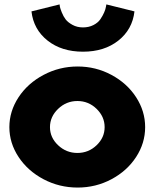

<svg xmlns="http://www.w3.org/2000/svg" viewBox="-20 -826 749 861"><path d="M121.1 -774.9 247.1 -806.2Q247.6 -801.8 248.8 -794.9Q250 -788.1 257.1 -770.3Q264.2 -752.4 274.4 -739Q284.7 -725.6 305.2 -714.4Q325.7 -703.1 352.1 -703.1Q378.4 -703.1 398.9 -713.6Q419.4 -724.1 429.9 -739.5Q440.4 -754.9 447 -770Q453.6 -785.2 455.1 -795.9L457 -806.2L583 -774.9Q573.7 -693.8 510.7 -644Q447.8 -594.2 352.1 -594.2Q256.3 -594.2 193.4 -644Q130.4 -693.8 121.1 -774.9ZM328.1 15.1Q246.1 15.1 175.3 -22.2Q104.5 -59.6 63.2 -122.1Q22 -184.6 22 -255.9Q22 -327.1 63.2 -389.9Q104.5 -452.6 175.5 -490.2Q246.6 -527.8 328.1 -527.8Q409.7 -527.8 479.7 -490.2Q549.8 -452.6 590.3 -390.1Q630.9 -327.6 630.9 -255.9Q630.9 -184.1 590.3 -121.8Q549.8 -59.6 479.7 -22.2Q409.7 15.1 328.1 15.1ZM240.7 -337.9Q204.1 -302.7 204.1 -255.9Q204.1 -209 240.7 -174.6Q277.3 -140.1 327.1 -140.1Q377 -140.1 413.1 -174.6Q449.2 -209 449.2 -255.9Q449.2 -302.7 413.1 -337.9Q377 -373 327.1 -373Q277.3 -373 240.7 -337.9Z"/></svg>

Font: Hussar Preview
Style: Bold
Weight: 700
Foundry: Cannot Into Space Fonts, PlusOne Fonts
Version: Version 2.29RC2 "Millennial"